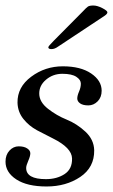

<svg xmlns="http://www.w3.org/2000/svg" viewBox="-27 -673 413 703"><path d="M345.2 -340.8Q345.2 -316.9 330.6 -302Q315.9 -287.1 296.4 -287.1Q276.9 -287.1 266.4 -294.4Q255.9 -301.8 255.9 -312.3Q255.9 -322.8 262.5 -337.9Q269 -353 269 -366.9Q269 -380.9 252.4 -391.8Q235.8 -402.8 201.4 -402.8Q167 -402.8 141.6 -381.3Q116.2 -359.9 116.7 -329.6Q117.2 -299.3 148.7 -274.7Q180.2 -250 217 -235.1Q253.9 -220.2 285.4 -191.2Q316.9 -162.1 317.9 -123Q318.8 -60.1 266.8 -25.1Q214.8 9.8 143.6 9.8Q72.3 9.8 32.7 -16.1Q-6.8 -42 -6.8 -81.1Q-6.8 -106 7.6 -121.6Q22 -137.2 41.5 -137.2Q61 -137.2 72.5 -129.6Q84 -122.1 84 -111.6Q84 -101.1 76.4 -84Q68.8 -66.9 68.8 -58.1Q68.8 -17.1 141.1 -17.1Q181.2 -17.1 209.5 -35.6Q237.8 -54.2 236.8 -93Q235.8 -131.8 167 -166Q138.2 -180.2 108.6 -196Q79.1 -211.9 58.6 -237.5Q38.1 -263.2 37.1 -296.9Q36.1 -354 87.2 -392.1Q138.2 -430.2 203.1 -430.2Q268.1 -430.2 306.6 -404.1Q345.2 -377.9 345.2 -340.8ZM356 -615.2 185.1 -502Q172.9 -493.2 161.4 -493.2Q149.9 -493.2 149.9 -500Q149.9 -503.9 169.9 -523.9L276.9 -631.8Q289.1 -645 294.9 -648.9Q300.8 -652.8 314.9 -652.8Q329.1 -652.8 347.7 -643.3Q366.2 -633.8 366.2 -627.9Q366.2 -622.1 356 -615.2Z"/></svg>

Font: Unna-Italic
Style: Italic
Weight: 400
Italic angle: -8°
Designer: Jorge de Buen U.
Foundry: Omnibus-Type
Version: Version 2.006;PS 002.006;hotconv 1.0.70;makeotf.lib2.5.58329